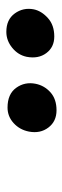

<svg xmlns="http://www.w3.org/2000/svg" viewBox="190 -964 203 624"><g transform="rotate(-90 292.0 -652.5)"><path d="M484.9 -578.1Q450.2 -578.1 430.9 -604Q411.6 -629.9 418.9 -668Q424.8 -695.8 448.2 -714.8Q471.7 -733.9 500 -733.9Q540 -733.9 559.8 -706.5Q579.6 -679.2 573.2 -645Q567.9 -619.6 544.9 -598.9Q522 -578.1 484.9 -578.1ZM175.8 -660.2Q181.6 -690.4 203.4 -710.2Q225.1 -730 253.9 -730Q297.9 -730 318.1 -701.9Q338.4 -673.8 331.1 -638.2Q325.2 -609.9 303.2 -590.3Q281.2 -570.8 245.1 -570.8Q209 -570.8 189 -597.2Q168.9 -623.5 175.8 -660.2Z"/></g></svg>

Font: Shantell Sans Irregular Bouncy
Style: Italic
Weight: 500
Italic angle: -11.31°
Designer: Stephen Nixon, Anya Danilova, Shantell Martin
Foundry: Arrow Type
Version: Version 1.006;[9816181b4]